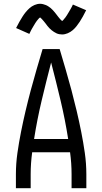

<svg xmlns="http://www.w3.org/2000/svg" viewBox="-20 -994 540 1014"><path d="M64 0V-74Q64 -130 72 -186Q80 -242 91 -297.5Q102 -353 115 -408Q128 -463 142.5 -517.5Q157 -572 173 -626.5Q189 -681 205 -735H295Q311 -681 327 -626.5Q343 -572 357.5 -517.5Q372 -463 385 -408Q398 -353 409 -297.5Q420 -242 428 -186Q436 -130 436 -74V0H358V-74Q358 -103 356 -132Q354 -161 350 -190H150Q146 -161 144 -132Q142 -103 142 -74V0ZM340 -260Q324 -362 300 -463Q276 -564 250 -664Q224 -564 200 -463Q176 -362 160 -260ZM308 -812Q300 -812 292.5 -813.5Q285 -815 278.5 -818Q272 -821 265 -825.5Q258 -830 252.5 -834.5Q247 -839 241 -845Q235 -851 230.5 -857Q226 -863 221.5 -869Q217 -875 211.5 -881.5Q206 -888 201 -893.5Q196 -899 192 -902Q189 -900 187 -898.5Q185 -897 182 -893Q179 -889 177.5 -887.5Q176 -886 174.5 -884Q173 -882 171.5 -879.5Q170 -877 168 -874.5Q166 -872 164.5 -869Q163 -866 161 -863Q159 -860 157 -856.5Q155 -853 153 -849.5Q151 -846 148.5 -842Q146 -838 144 -833.5Q142 -829 139.5 -824.5Q137 -820 135 -815L65 -846Q74 -864 82.5 -879Q91 -894 99 -906.5Q107 -919 115.5 -929.5Q124 -940 135.5 -950.5Q147 -961 162 -967.5Q177 -974 192 -974Q200 -974 207.5 -972Q215 -970 221.5 -967.5Q228 -965 235 -960.5Q242 -956 247.5 -951.5Q253 -947 259 -940.5Q265 -934 269.5 -928.5Q274 -923 278.5 -917Q283 -911 288.5 -904Q294 -897 298.5 -892Q303 -887 308 -883Q311 -885 313 -887Q315 -889 318 -893Q321 -897 322.5 -898.5Q324 -900 325.5 -902Q327 -904 328.5 -906.5Q330 -909 332 -911.5Q334 -914 335.5 -917Q337 -920 339 -923Q341 -926 343 -929.5Q345 -933 347 -936.5Q349 -940 351.5 -944Q354 -948 356 -952Q358 -956 360.5 -960.5Q363 -965 365 -970L435 -940Q426 -922 417.5 -906.5Q409 -891 401 -879Q393 -867 384.5 -856Q376 -845 364.5 -835Q353 -825 338 -818.5Q323 -812 308 -812Z"/></svg>

Font: Iosevka Julsh Curly
Style: Regular
Weight: 400
Designer: Belleve Invis
Foundry: Belleve Invis
Version: Version 15.0.2; ttfautohint (v1.8.4)